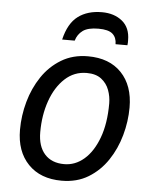

<svg xmlns="http://www.w3.org/2000/svg" viewBox="-53 -785 669 838"><g transform="rotate(5 281.5 -366.0)"><path d="M248 8Q155 8 101.5 -47.5Q48 -103 48 -198Q48 -260 65 -321Q82 -382 115.5 -432Q149 -482 199.5 -512.5Q250 -543 316 -543Q410 -543 463 -487.5Q516 -432 516 -336Q516 -275 499 -214Q482 -153 448.5 -103Q415 -53 365 -22.5Q315 8 248 8ZM253 -65Q301 -65 340 -98.5Q379 -132 402.5 -195Q426 -258 426 -346Q426 -376 415.5 -404.5Q405 -433 381 -451.5Q357 -470 317 -470Q262 -470 221.5 -432.5Q181 -395 159 -332.5Q137 -270 137 -195Q137 -133 167.5 -99Q198 -65 253 -65ZM197 -606Q214 -678 255.5 -709Q297 -740 360 -740Q414 -740 449 -711.5Q484 -683 484 -628Q484 -623 484 -617.5Q484 -612 483 -606H431Q431 -635 413 -651Q395 -667 351 -667Q305 -667 282.5 -650.5Q260 -634 252 -606Z"/></g></svg>

Font: Noto Sans
Style: Italic
Weight: 400
Italic angle: -12°
Designer: Monotype Design Team
Foundry: Monotype Imaging Inc.
Version: Version 2.013; ttfautohint (v1.8.4.7-5d5b)